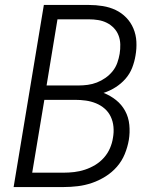

<svg xmlns="http://www.w3.org/2000/svg" viewBox="-20 -755 640 775"><path d="M35 0 157 -735H339Q367 -735 395 -730.5Q423 -726 447 -714.5Q471 -703 489.5 -684Q508 -665 518.5 -640Q529 -615 530.5 -587Q532 -559 527 -531Q523 -506 513.5 -481.5Q504 -457 486.5 -437Q469 -417 446 -402.5Q423 -388 398 -380Q426 -369 448.5 -351Q471 -333 485 -307.5Q499 -282 502 -251Q505 -220 500 -190Q495 -161 483.5 -133Q472 -105 452 -82Q432 -59 405.5 -42.5Q379 -26 351 -16.5Q323 -7 294 -3.5Q265 0 237 0ZM297 -410Q315 -410 334 -412.5Q353 -415 371 -422Q389 -429 405.5 -440.5Q422 -452 434.5 -467.5Q447 -483 453.5 -501.5Q460 -520 463 -538Q466 -557 465.5 -576Q465 -595 458.5 -612Q452 -629 439.5 -642Q427 -655 411 -663Q395 -671 376.5 -674Q358 -677 339 -677H212L168 -410ZM237 -58Q258 -58 279.5 -60.5Q301 -63 322.5 -70Q344 -77 364 -89Q384 -101 399.5 -118.5Q415 -136 424 -157Q433 -178 436 -199Q440 -221 438 -243Q436 -265 427 -284Q418 -303 402.5 -316.5Q387 -330 367.5 -338Q348 -346 326.5 -349Q305 -352 283 -352H159L110 -58Z"/></svg>

Font: Iosevka Curly Light Extended
Style: Italic
Weight: 300
Width: 7
Italic angle: -9°
Monospace: yes
Designer: Belleve Invis
Foundry: Belleve Invis
Version: Version 11.1.0; ttfautohint (v1.8.3)